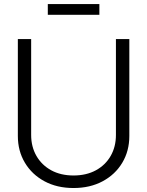

<svg xmlns="http://www.w3.org/2000/svg" viewBox="-20 -921 729 951"><path d="M344.2 10.3Q262.2 10.3 200.2 -23.2Q138.2 -56.6 103.3 -115Q68.4 -173.3 68.4 -247.6V-727.5H134.3V-252.4Q134.3 -194.3 160.4 -148.9Q186.5 -103.5 233.6 -77.6Q280.8 -51.8 344.2 -51.8Q407.7 -51.8 455.1 -77.6Q502.4 -103.5 528.3 -148.9Q554.2 -194.3 554.2 -252.4V-727.5H620.6V-247.6Q620.6 -173.3 585.7 -115Q550.8 -56.6 488.5 -23.2Q426.3 10.3 344.2 10.3ZM472.2 -900.9V-847.7H216.8V-900.9Z"/></svg>

Font: Inter Display Light
Style: Regular
Weight: 300
Designer: Rasmus Andersson
Foundry: rsms
Version: Version 4.000;git-a52131595